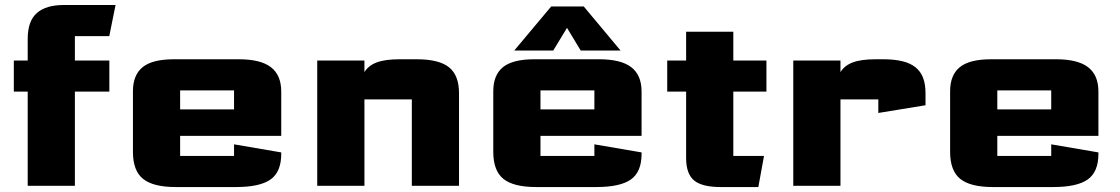

<svg xmlns="http://www.w3.org/2000/svg" viewBox="-20 -750 4521 775"><path d="M91.8 -505.8V-592.7Q91.8 -665.2 128.8 -697.5Q165.7 -729.8 237.4 -729.8H446.4L421.1 -604.2H282.3Q282.3 -604.2 282.3 -604.2Q282.3 -604.2 282.3 -604.2V-505.8H421.4V-380.2H282.3V0H91.8V-380.2H35.8V-505.8Z M516.6 -137V-381.5Q516.6 -447.1 555.7 -478.9Q594.9 -510.8 682.4 -510.8H944.1Q1031.8 -510.8 1073.5 -478.8Q1115.2 -446.8 1115.2 -380.5V-201.5H707.1V-120.6Q707.1 -120.6 707.1 -120.6Q707.1 -120.6 707.1 -120.6H924.7Q924.7 -120.6 924.7 -120.6Q924.7 -120.6 924.7 -120.6V-167.4L1115.2 -134.8V-128.9Q1115.2 -56.2 1072.1 -25.6Q1029 5 932.1 5H689.7Q598.3 5 557.4 -28Q516.6 -61 516.6 -137ZM707.1 -308.3H924.7V-385.2Q924.7 -385.2 924.7 -385.2Q924.7 -385.2 924.7 -385.2H707.1Q707.1 -385.2 707.1 -385.2Q707.1 -385.2 707.1 -385.2Z M1260.5 0V-505.8H1451V-458.8Q1466.4 -485 1500.2 -497.9Q1533.9 -510.8 1592.9 -510.8H1661.8Q1752.1 -510.8 1792.5 -478.4Q1832.8 -446 1832.8 -373.7V0H1642.3V-348.7Q1642.3 -348.7 1642.3 -348.7Q1642.3 -348.7 1642.3 -348.7H1451V0Z M1971.1 -137V-381.5Q1971.1 -447.1 2010.2 -478.9Q2049.4 -510.8 2136.9 -510.8H2398.6Q2486.3 -510.8 2528 -478.8Q2569.7 -446.8 2569.7 -380.5V-201.5H2161.6V-120.6Q2161.6 -120.6 2161.6 -120.6Q2161.6 -120.6 2161.6 -120.6H2379.2Q2379.2 -120.6 2379.2 -120.6Q2379.2 -120.6 2379.2 -120.6V-167.4L2569.7 -134.8V-128.9Q2569.7 -56.2 2526.6 -25.6Q2483.5 5 2386.6 5H2144.2Q2052.8 5 2011.9 -28Q1971.1 -61 1971.1 -137ZM2161.6 -308.3H2379.2V-385.2Q2379.2 -385.2 2379.2 -385.2Q2379.2 -385.2 2379.2 -385.2H2161.6Q2161.6 -385.2 2161.6 -385.2Q2161.6 -385.2 2161.6 -385.2ZM2055.8 -546.1 2204.9 -724H2336.2L2484.8 -546.1H2323.9L2268.7 -637.6L2213.2 -546.1Z M2889.6 5Q2813.5 5 2781.5 -21.8Q2749.5 -48.6 2749.5 -112.1V-380.2H2673.2V-505.8H2749.5V-622H2940V-505.8H3073.7V-380.2H2940V-120.6Q2940 -120.6 2940 -120.6Q2940 -120.6 2940 -120.6H3063.9L3041 5Z M3182 0V-505.8H3372.5V-458.8Q3387.9 -485 3421.7 -497.9Q3455.4 -510.8 3514.4 -510.8H3544.8Q3589.9 -510.8 3622.2 -502.9Q3654.5 -495.1 3675.3 -478.4Q3696.2 -461.7 3706 -435.8Q3715.8 -409.9 3715.8 -373.7V-325.2L3525.3 -294V-348.7Q3525.3 -348.7 3525.3 -348.7Q3525.3 -348.7 3525.3 -348.7H3372.5V0Z M3815.1 -137V-381.5Q3815.1 -447.1 3854.2 -478.9Q3893.4 -510.8 3980.9 -510.8H4242.6Q4330.3 -510.8 4372 -478.8Q4413.7 -446.8 4413.7 -380.5V-201.5H4005.6V-120.6Q4005.6 -120.6 4005.6 -120.6Q4005.6 -120.6 4005.6 -120.6H4223.2Q4223.2 -120.6 4223.2 -120.6Q4223.2 -120.6 4223.2 -120.6V-167.4L4413.7 -134.8V-128.9Q4413.7 -56.2 4370.6 -25.6Q4327.5 5 4230.6 5H3988.2Q3896.8 5 3855.9 -28Q3815.1 -61 3815.1 -137ZM4005.6 -308.3H4223.2V-385.2Q4223.2 -385.2 4223.2 -385.2Q4223.2 -385.2 4223.2 -385.2H4005.6Q4005.6 -385.2 4005.6 -385.2Q4005.6 -385.2 4005.6 -385.2Z"/></svg>

Font: Science Gothic
Style: Regular
Weight: 400
Designer: Thomas Phinney, Vassil Kateliev, Brandon Buerkle
Foundry: Font Detective LLC
Version: Version 1.018